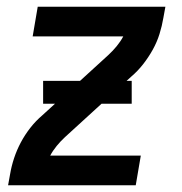

<svg xmlns="http://www.w3.org/2000/svg" viewBox="-20 -550 540 570"><path d="M4 0 10 -33Q14 -57 22 -81Q30 -105 42 -127.5Q54 -150 70 -170.5Q86 -191 106 -208L302 -387Q315 -399 326.5 -413Q338 -427 346 -442H77L92 -530H471L465 -497Q461 -473 453.5 -449Q446 -425 433.5 -402.5Q421 -380 405 -359.5Q389 -339 369 -322L173 -143Q160 -131 148.5 -117Q137 -103 129 -88H398L383 0ZM108 -242V-310H371V-242Z"/></svg>

Font: Iosevka Curly Semibold Oblique
Style: Regular
Weight: 600
Italic angle: -9°
Monospace: yes
Designer: Belleve Invis
Foundry: Belleve Invis
Version: Version 11.1.0; ttfautohint (v1.8.3)